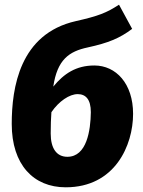

<svg xmlns="http://www.w3.org/2000/svg" viewBox="-20 -779 611 818"><path d="M382 -500C304 -500 252 -465 207 -410C224 -525 274 -560 354 -577C441 -596 490 -616 543 -656L487 -759C433 -724 400 -711 303 -689C64 -635 30 -405 30 -251C30 -77 123 19 260 19C470 19 547 -160 547 -294C547 -423 474 -500 382 -500ZM267 -111C221 -111 196 -147 196 -210C196 -245 197 -275 199 -301C231 -348 276 -378 311 -378C345 -378 367 -356 367 -301C366 -224 350 -111 267 -111Z"/></svg>

Font: Fira Sans ExtraBold
Style: Italic
Weight: 800
Italic angle: -8°
Designer: bBox Type GmbH & Carrois Corporate GbR & Edenspiekermann AG
Foundry: bBox Type GmbH & Carrois Corporate GbR & Edenspiekermann AG
Version: Version 4.301;PS 004.301;hotconv 1.0.88;makeotf.lib2.5.64775